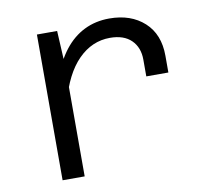

<svg xmlns="http://www.w3.org/2000/svg" viewBox="-67 -635 784 711"><g transform="rotate(-10 325.0 -280.0)"><path d="M485 -325V-388Q485 -434 457 -461.5Q429 -489 377 -489Q309 -489 257.5 -437Q206 -385 179 -283L165 -375Q186 -436 218 -477Q250 -518 292.5 -539Q335 -560 387 -560Q468 -560 518 -514.5Q568 -469 568 -388V-325ZM113 0V-548H189L196 -415V0Z"/></g></svg>

Font: Azeret Mono Light
Style: Regular
Weight: 300
Designer: Martin Vácha
Foundry: Displaay
Version: Version 1.002